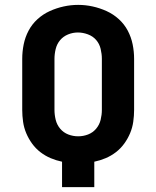

<svg xmlns="http://www.w3.org/2000/svg" viewBox="-20 -766 640 786"><path d="M234 0V-104Q210 -109 187.5 -118.5Q165 -128 145.5 -143Q126 -158 111.5 -178Q97 -198 87.5 -220.5Q78 -243 74.5 -267.5Q71 -292 71 -316V-525Q71 -555 77 -584.5Q83 -614 97 -640.5Q111 -667 133.5 -687.5Q156 -708 183.5 -720.5Q211 -733 240.5 -739.5Q270 -746 300 -746Q330 -746 359.5 -739.5Q389 -733 416.5 -720.5Q444 -708 466.5 -687.5Q489 -667 503 -640.5Q517 -614 523 -584.5Q529 -555 529 -525V-316Q529 -292 525.5 -267.5Q522 -243 512.5 -220.5Q503 -198 488.5 -178Q474 -158 454.5 -143Q435 -128 412.5 -118.5Q390 -109 366 -104V0ZM300 -208Q321 -208 340.5 -215.5Q360 -223 373.5 -239Q387 -255 392 -275.5Q397 -296 397 -316V-525Q397 -545 392 -566Q387 -587 373.5 -602.5Q360 -618 339.5 -625.5Q319 -633 299 -633Q278 -633 258.5 -625Q239 -617 226 -601.5Q213 -586 208 -565.5Q203 -545 203 -525V-316Q203 -296 208 -275.5Q213 -255 226.5 -239Q240 -223 259.5 -215.5Q279 -208 300 -208Z"/></svg>

Font: Iosevka Curly XBdEx
Style: Regular
Weight: 800
Width: 7
Monospace: yes
Designer: Belleve Invis
Foundry: Belleve Invis
Version: Version 11.1.0; ttfautohint (v1.8.3)